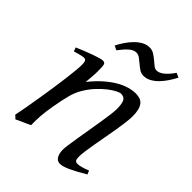

<svg xmlns="http://www.w3.org/2000/svg" viewBox="-195 -761 885 885"><g transform="rotate(45 247.0 -318.5)"><path d="M475.1 -35.2Q430.7 -8.8 399.7 5.6Q368.7 20 350.1 20Q333 20 323.5 4.6Q314 -10.7 314 -37.1Q314 -45.9 317.1 -68.6Q320.3 -91.3 325.2 -121.6Q330.1 -151.9 335.9 -186Q341.8 -220.2 346.7 -251Q351.6 -281.7 354.7 -306.2Q357.9 -330.6 357.9 -341.8Q357.9 -378.9 350.1 -393.6Q342.3 -408.2 320.8 -408.2Q314.5 -408.2 298.6 -400.4Q282.7 -392.6 262.7 -377Q242.7 -361.3 220.9 -337.9Q199.2 -314.5 181.2 -283.2Q167.5 -259.8 158.9 -227.1Q150.4 -194.3 142.1 -147Q134.3 -103.5 132.1 -72.3Q129.9 -41 130.9 -12.2Q124.5 -8.8 115 -4.6Q105.5 -0.5 95.5 3.9Q85.4 8.3 76.2 12.5Q66.9 16.6 61 20L44.9 4.9Q51.8 -27.3 58.3 -64.9Q64.9 -102.5 71 -140.4Q77.1 -178.2 82.5 -215.1Q87.9 -252 91.8 -283Q95.7 -314 97.9 -337.4Q100.1 -360.8 100.1 -372.1Q100.1 -383.3 98.9 -389.9Q97.7 -396.5 95.5 -399.7Q93.3 -402.8 89.8 -403.8Q86.4 -404.8 82 -404.8Q77.6 -404.8 69.1 -402.8Q60.5 -400.9 51.8 -398.4Q41.5 -395.5 29.8 -392.1L22.9 -411.1Q43.5 -419.9 64.2 -428.2Q85 -436.5 103 -442.9Q121.1 -449.2 134.5 -453.1Q147.9 -457 153.8 -457Q160.6 -457 164.6 -454.8Q168.5 -452.6 170.2 -446.8Q171.9 -440.9 172.4 -430.2Q172.9 -419.4 172.9 -401.9Q172.9 -396.5 172.4 -387.2Q171.9 -377.9 171.1 -367.4Q170.4 -356.9 169.4 -346.9Q168.5 -336.9 168 -331.1Q194.3 -364.3 221.2 -388.2Q248 -412.1 273.9 -427.5Q299.8 -442.9 324 -450Q348.1 -457 370.1 -457Q385.3 -457 397.2 -452.6Q409.2 -448.2 417 -438.2Q424.8 -428.2 429 -411.9Q433.1 -395.5 433.1 -372.1Q433.1 -355 429.9 -329.6Q426.8 -304.2 421.9 -274.7Q417 -245.1 411.1 -213.9Q405.3 -182.6 400.4 -154.3Q395.5 -126 392.3 -102.8Q389.2 -79.6 389.2 -65.9Q389.2 -49.3 393.6 -43.2Q397.9 -37.1 406.7 -37.1Q418 -37.1 432.6 -41Q447.3 -44.9 467.8 -53.2ZM456.5 -647.5Q446.3 -627.9 433.3 -608.4Q420.4 -588.9 405.3 -573.5Q390.1 -558.1 372.8 -548.6Q355.5 -539.1 336.4 -539.1Q320.8 -539.1 308.3 -547.4Q295.9 -555.7 284.4 -565.7Q272.9 -575.7 261.5 -584Q250 -592.3 237.3 -592.3Q220.2 -592.3 202.6 -576.9Q185.1 -561.5 164.6 -534.2L143.6 -544.4Q153.8 -564 166.7 -583.3Q179.7 -602.5 195.1 -617.9Q210.4 -633.3 228 -642.8Q245.6 -652.3 264.2 -652.3Q280.3 -652.3 293.7 -644Q307.1 -635.7 318.8 -625.7Q330.6 -615.7 340.8 -607.4Q351.1 -599.1 361.3 -599.1Q378.4 -599.1 397.2 -614.5Q416 -629.9 434.6 -657.2Z"/></g></svg>

Font: Gentium Basic
Style: Italic
Weight: 400
Italic angle: -8°
Designer: J. Victor Gaultney and Annie Olsen
Foundry: SIL International
Version: Version 1.102; 2013; Maintenance release